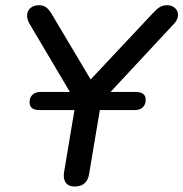

<svg xmlns="http://www.w3.org/2000/svg" viewBox="-20 -697 692 725"><path d="M222.2 -48.7 272.2 -347.5 282.5 -284.7 91.1 -607.9Q81.1 -625.7 82.4 -641.6Q83.6 -657.6 95.8 -667.4Q108 -677.3 126.7 -677.3Q143.5 -677.3 154.2 -669.4Q165 -661.5 176.9 -641.2L331.4 -381.7H307.9L557.7 -647.7Q573.1 -664.4 584.3 -670.8Q595.6 -677.3 611.4 -677.3Q629 -677.3 640.8 -666.6Q652.5 -656 652.2 -639.7Q651.9 -623.4 637.7 -607.9L336.7 -284.7L368.1 -347.5L316.5 -40.3Q309.1 7.3 261.5 7.3Q238.4 7.3 228 -7.7Q217.7 -22.7 222.2 -48.7ZM91.7 -310.7Q91.7 -329.4 103 -339.6Q114.4 -349.9 134.1 -349.9H491.3Q530.2 -349.9 530.2 -320.5Q530.2 -302.3 519.1 -291.8Q508.1 -281.3 487.8 -281.3H129.6Q91.7 -281.3 91.7 -310.7Z"/></svg>

Font: SN Pro Thin
Style: Italic
Weight: 200
Italic angle: -9°
Designer: Tobias Whetton
Foundry: Supernotes
Version: Version 1.003;Glyphs 3.3 (3324)